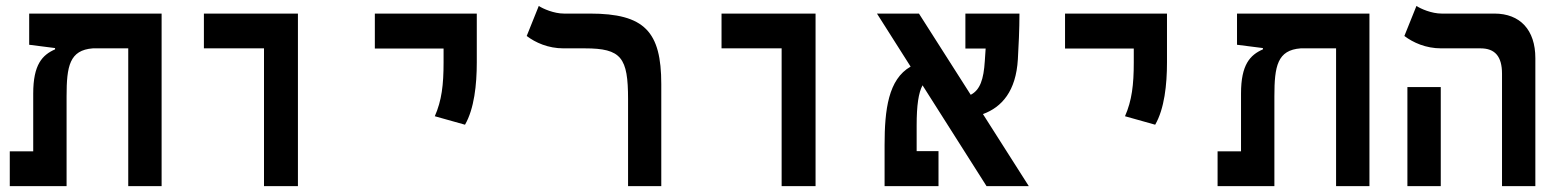

<svg xmlns="http://www.w3.org/2000/svg" viewBox="-20 -632 5313 652"><path d="M528.8 0V-585.9H79.1V-480L167 -468.8V-464.4C123.5 -445.3 92.8 -412.6 92.8 -314.5V-118.2H13.2V0H206.1V-305.2C206.1 -407.7 216.3 -461.9 295.4 -467.8H415.5V0Z M876.5 0H991.7V-585.9H672.4V-467.8H876.5Z M1559.1 -208.5C1590.3 -262.7 1599.1 -344.2 1599.1 -419.9V-585.9H1252.9V-467.3H1486.3V-419.9C1486.3 -344.2 1480 -290.5 1456.5 -237.3Z M2225.6 -346.2C2225.6 -524.9 2168.9 -585.9 1982.9 -585.9H1895C1861.3 -585.9 1824.2 -602.1 1809.6 -611.8L1768.6 -509.8C1798.3 -487.3 1841.3 -467.8 1893.6 -467.8H1965.8C2090.3 -467.8 2112.8 -436.5 2112.8 -294.9V0H2225.6Z M2634.3 0H2749.5V-585.9H2430.2V-467.8H2634.3Z M3330.1 0H3473.6L3317.9 -244.6C3382.3 -268.1 3430.2 -322.8 3436.5 -430.7C3439 -471.7 3441.9 -534.2 3441.9 -585.9H3258.3V-467.3H3327.1C3326.2 -452.6 3325.2 -438.5 3324.2 -424.3C3320.3 -363.3 3308.6 -326.7 3276.4 -310.1L3100.6 -585.9H2958L3072.3 -405.8C2996.6 -362.8 2983.9 -259.8 2983.9 -139.2V0H3167V-118.7H3092.8V-205.6C3092.8 -274.9 3099.1 -316.9 3112.8 -342.3Z M3902.8 -208.5C3934.1 -262.7 3942.9 -344.2 3942.9 -419.9V-585.9H3596.7V-467.3H3830.1V-419.9C3830.1 -344.2 3823.7 -290.5 3800.3 -237.3Z M4630.4 0V-585.9H4180.7V-480L4268.6 -468.8V-464.4C4225.1 -445.3 4194.3 -412.6 4194.3 -314.5V-118.2H4114.7V0H4307.6V-305.2C4307.6 -407.7 4317.9 -461.9 4397 -467.8H4517.1V0Z M5080.6 0H5193.8V-434.6C5193.8 -530.3 5142.1 -585.9 5054.7 -585.9H4875.5C4841.3 -585.9 4804.7 -602.1 4790 -611.8L4749 -509.8C4778.8 -487.3 4821.8 -467.8 4874 -467.8H5007.8C5056.6 -467.8 5080.6 -440.4 5080.6 -381.8ZM4759.3 0H4872.6V-336.4H4759.3Z"/></svg>

Font: Cascadia Code NF SemiBold
Style: Regular
Weight: 600
Monospace: yes
Designer: Aaron Bell
Foundry: Saja Typeworks
Version: Version 2404.023